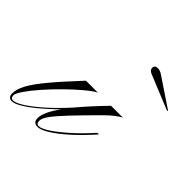

<svg xmlns="http://www.w3.org/2000/svg" viewBox="-188 -564 688 688"><g transform="rotate(45 156.5 -220.0)"><path d="M86 7Q64 7 64 -16Q64 -46 102 -98Q51 -48 13 -20.5Q-25 7 -44 7Q-63 7 -63 -15Q-63 -35 -49 -61.5Q-35 -88 -1 -129Q33 -170 92 -233H152Q135 -224 109 -202Q83 -180 54.5 -152Q26 -124 1 -95.5Q-24 -67 -39.5 -44.5Q-55 -22 -55 -12Q-55 2 -43 2Q-29 2 -2 -15.5Q25 -33 59.5 -64Q94 -95 129 -134Q163 -175 219 -233H279Q269 -228 254.5 -217Q240 -206 223 -189Q169 -135 136.5 -100.5Q104 -66 89.5 -46Q75 -26 75 -13Q75 2 87 2Q101 2 126.5 -15Q152 -32 183 -59.5Q214 -87 244 -120L253 -130H261L254 -122Q221 -85 188 -55.5Q155 -26 128.5 -9.5Q102 7 86 7ZM374 -362 242 -416Q227 -422 227 -433Q227 -447 243 -447Q253 -447 264 -440L376 -365Z"/></g></svg>

Font: Ballet 72pt
Style: Regular
Weight: 400
Designer: Maximiliano R. Sproviero
Foundry: Omnibus-Type
Version: Version 1.100; ttfautohint (v1.8.3)